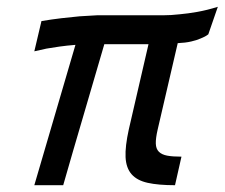

<svg xmlns="http://www.w3.org/2000/svg" viewBox="-20 -545 661 565"><path d="M417 -415H287Q258 -315 226 -206.5Q194 -98 166 0H81L202 -413Q177 -411 155.5 -408Q134 -405 117 -402Q98 -398 81 -394L102 -483Q132 -488 161.5 -491.5Q191 -495 214 -497Q241 -499 265 -500H459Q483 -500 509 -503Q532 -505 560.5 -510Q589 -515 621 -525L593 -444Q584 -437 571 -432Q560 -427 543 -423Q526 -419 503 -418L444 -164Q438 -138 438.5 -122.5Q439 -107 447.5 -98.5Q456 -90 472 -87Q488 -84 514 -84L495 0Q446 0 414.5 -7Q383 -14 367 -32.5Q351 -51 349.5 -82.5Q348 -114 359 -164Z"/></svg>

Font: Panefresco 750wt
Style: Italic
Weight: 750
Foundry: Campivisivi & Chank Co
Version: Version 1.000